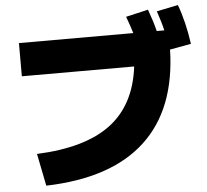

<svg xmlns="http://www.w3.org/2000/svg" viewBox="-59 -919 1119 1037"><g transform="rotate(-5 500.0 -400.0)"><path d="M679 -545H70V-725H690Q675 -774 659 -816L780 -844Q805 -775 817 -725H858Q849 -766 827 -831L943 -855Q978 -761 995 -640L880 -619Q872 -296 687.5 -125.5Q503 45 150 55L115 -120Q378 -131 516 -235Q654 -339 679 -545Z"/></g></svg>

Font: Enso Black
Style: Regular
Weight: 900
Designer: Coji Morishita
Foundry: UNDERFOREST DESIGN
Version: Version 1.000